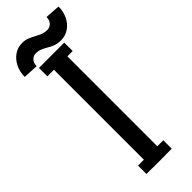

<svg xmlns="http://www.w3.org/2000/svg" viewBox="-331 -926 951 951"><g transform="rotate(-45 144.5 -450.0)"><path d="M183.6 -710.9V0H89.4V-710.9ZM43.5 -689.5V-748.5H220.7V-689.5ZM48.3 -0.5V-59.6H225.6V-0.5ZM248.2 -900.4 327.1 -895Q327.1 -859.4 312.8 -830.5Q298.5 -801.6 273.8 -784.6Q249.1 -767.6 217.3 -767.6Q193.8 -767.6 177 -774.1Q160.2 -780.6 146.1 -789.2Q132.1 -797.8 117.3 -804.2Q102.5 -810.7 83.2 -810.7Q65.9 -810.7 53.8 -798Q41.6 -785.4 41.6 -762.7L-37.9 -766.8Q-37.9 -801.9 -23.7 -831Q-9.5 -860.2 15.3 -877.6Q40.1 -895 71.8 -895Q91.6 -895 108.2 -888.5Q124.8 -882 140.1 -873.6Q155.5 -865.1 171.3 -858.6Q187.2 -852.1 205.6 -852.1Q223.1 -852.1 235.7 -864.9Q248.2 -877.7 248.2 -900.4Z"/></g></svg>

Font: Vazirmatn
Style: Regular
Weight: 400
Designer: Saber Rastikerdar
Foundry: Saber Rastikerdar
Version: Version 33.003;September 2, 2022;FontCreator 14.0.0.2862 64-